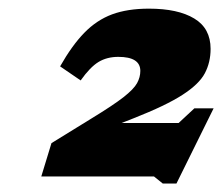

<svg xmlns="http://www.w3.org/2000/svg" viewBox="-20 -739 514 444"><path d="M474 -488.5 388 -314.5H356.5L336 -331H75.5L99 -408L191.5 -465Q241.5 -495.5 265.5 -514.2Q289.5 -533 297 -546.8Q304.5 -560.5 304.5 -575Q304.5 -607.5 253.5 -607.5Q227.5 -607.5 208 -595.8Q188.5 -584 166.5 -553L119 -585.5Q146.5 -634 175 -663.2Q203.5 -692.5 239.2 -705.8Q275 -719 324.5 -719Q391.5 -719 429.2 -696.2Q467 -673.5 467 -626Q467 -595 453.8 -569.8Q440.5 -544.5 402.2 -519.8Q364 -495 289 -465.5L261 -454.5H393L429.5 -488.5Z"/></svg>

Font: Newsreader 6pt ExtraBold
Style: Italic
Weight: 800
Italic angle: -17°
Designer: Hugues Gentile
Foundry: Production Type
Version: Version 1.003; ttfautohint (v1.8.3)